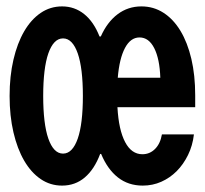

<svg xmlns="http://www.w3.org/2000/svg" viewBox="-20 -570 640 600"><path d="M174 10Q215 10 245 -15.5Q275 -41 293 -89H296Q316 -41 348.5 -15.5Q381 10 426 10Q457 10 484 -2Q511 -14 532 -35Q553 -56 567.5 -85.5Q582 -115 586 -150H486Q481 -121 464.5 -104.5Q448 -88 425 -88Q408 -88 394.5 -97.5Q381 -107 371 -126Q361 -145 355 -172Q349 -199 347 -235H590V-272Q590 -335 578 -386Q566 -437 544 -473.5Q522 -510 491 -530Q460 -550 422 -550Q380 -550 347.5 -525.5Q315 -501 295 -456H291Q273 -502 243 -526Q213 -550 174 -550Q137 -550 107 -529.5Q77 -509 55.5 -472Q34 -435 22 -383.5Q10 -332 10 -270Q10 -208 22 -156.5Q34 -105 55.5 -68Q77 -31 107 -10.5Q137 10 174 10ZM177 -90Q162 -90 150.5 -102Q139 -114 131 -137Q123 -160 119 -193.5Q115 -227 115 -270Q115 -313 119 -346.5Q123 -380 131 -403Q139 -426 150.5 -438Q162 -450 177 -450Q192 -450 203.5 -438Q215 -426 223 -403Q231 -380 235 -346.5Q239 -313 239 -270Q239 -227 235 -193.5Q231 -160 223 -137Q215 -114 203.5 -102Q192 -90 177 -90ZM481 -327H348Q353 -387 370.5 -420Q388 -453 416 -453Q445 -453 462 -419.5Q479 -386 481 -327Z"/></svg>

Font: CommitMonoV143 ExtLt
Style: Regular
Weight: 200
Monospace: yes
Designer: Eigil Nikolajsen
Foundry: Eigil Nikolajsen
Version: Version 1.143